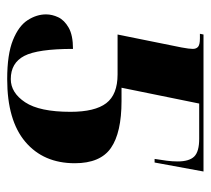

<svg xmlns="http://www.w3.org/2000/svg" viewBox="-46 -530 586 534"><g transform="rotate(90 247.0 -263.0)"><path d="M200 10Q131 10 91.5 -6Q52 -22 36 -47Q20 -72 20 -98Q20 -115 28 -132Q36 -149 57 -161Q78 -173 116 -173Q116 -75 135.5 -37.5Q155 0 200 0Q238 0 264.5 -40Q291 -80 291 -166Q291 -234 267 -265.5Q243 -297 187 -297H76L112 -475Q114 -486 115 -493.5Q116 -501 116 -506Q116 -516 110 -521Q104 -526 87 -526H74L76 -536H457L432 -400H422Q425 -419 427 -434Q429 -449 429 -464Q429 -496 415.5 -510Q402 -524 366 -524H268L224 -308H261Q349 -308 391.5 -278.5Q434 -249 434 -178Q434 -91 374.5 -40.5Q315 10 200 10Z"/></g></svg>

Font: Noto Serif Display SemiCondensed
Style: Bold Italic
Weight: 700
Width: 4
Italic angle: -12°
Designer: Monotype Design Team
Foundry: Monotype Imaging Inc.
Version: Version 2.009